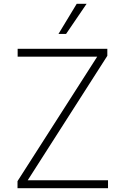

<svg xmlns="http://www.w3.org/2000/svg" viewBox="-20 -982 652 1002"><path d="M71.4 0V-36.6L487.2 -686.1H72.1V-727.3H540.1V-690.7L124.6 -41.2H543.7V0ZM285.2 -805 380.3 -962H431.8L324.9 -805Z"/></svg>

Font: Inter Extra Light BETA
Style: Regular
Weight: 200
Designer: Rasmus Andersson
Foundry: rsms
Version: Version 3.011;git-f93a4a705